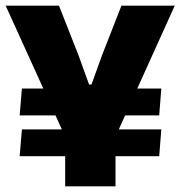

<svg xmlns="http://www.w3.org/2000/svg" viewBox="-20 -659 638 679"><path d="M543 -251H329.5L355.5 -346H550.5ZM49.5 -106.5 57.5 -201.5H550.5L543 -106.5ZM57.5 -346H240L267 -251H49.5ZM381 -159H218L0 -639H188.5L257.5 -464L295 -360H303.5L341 -464L409.5 -639H598ZM388.5 0H210.5V-320H388.5Z"/></svg>

Font: Anek Kannada Medium ExtraBold
Style: Regular
Weight: 800
Version: Version 1.003